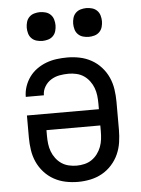

<svg xmlns="http://www.w3.org/2000/svg" viewBox="-53 -774 606 824"><g transform="rotate(-5 250.0 -362.0)"><path d="M250 8Q223 8 196.5 2.5Q170 -3 146.5 -16Q123 -29 104.5 -49.5Q86 -70 75 -94.5Q64 -119 60 -146Q56 -173 56 -200V-295H366V-320Q366 -337 364 -354Q362 -371 356 -387Q350 -403 339.5 -417Q329 -431 315 -440.5Q301 -450 284 -454Q267 -458 250 -458Q230 -458 210.5 -454.5Q191 -451 174 -440.5Q157 -430 146.5 -412.5Q136 -395 136 -375H58Q58 -398 65.5 -420Q73 -442 86.5 -460.5Q100 -479 119 -492.5Q138 -506 159.5 -514Q181 -522 204 -525Q227 -528 250 -528Q277 -528 303.5 -522.5Q330 -517 353.5 -504Q377 -491 395.5 -470.5Q414 -450 425 -425.5Q436 -401 440 -374Q444 -347 444 -320V-200Q444 -173 440 -146Q436 -119 425 -94.5Q414 -70 395.5 -49.5Q377 -29 353.5 -16Q330 -3 303.5 2.5Q277 8 250 8ZM250 -62Q267 -62 284 -66Q301 -70 315 -79.5Q329 -89 339.5 -103Q350 -117 356 -133Q362 -149 364 -166Q366 -183 366 -200V-225H134V-200Q134 -183 136 -166Q138 -149 144 -133Q150 -117 160.5 -103Q171 -89 185 -79.5Q199 -70 216 -66Q233 -62 250 -62ZM350 -608Q338 -608 325.5 -611.5Q313 -615 304 -624Q295 -633 291.5 -645.5Q288 -658 288 -670Q288 -682 291.5 -694.5Q295 -707 304 -716Q313 -725 325.5 -728.5Q338 -732 350 -732Q362 -732 374.5 -728.5Q387 -725 396 -716Q405 -707 408.5 -694.5Q412 -682 412 -670Q412 -658 408.5 -645.5Q405 -633 396 -624Q387 -615 374.5 -611.5Q362 -608 350 -608ZM150 -608Q138 -608 125.5 -611.5Q113 -615 104 -624Q95 -633 91.5 -645.5Q88 -658 88 -670Q88 -682 91.5 -694.5Q95 -707 104 -716Q113 -725 125.5 -728.5Q138 -732 150 -732Q162 -732 174.5 -728.5Q187 -725 196 -716Q205 -707 208.5 -694.5Q212 -682 212 -670Q212 -658 208.5 -645.5Q205 -633 196 -624Q187 -615 174.5 -611.5Q162 -608 150 -608Z"/></g></svg>

Font: Iosevka Custom
Style: Regular
Weight: 400
Monospace: yes
Designer: Belleve Invis
Foundry: Belleve Invis
Version: Version 32.5.0; ttfautohint (v1.8.4)